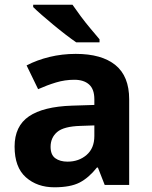

<svg xmlns="http://www.w3.org/2000/svg" viewBox="-20 -786 644 816"><path d="M302 -557Q412 -557 470.5 -509.5Q529 -462 529 -364V0H425L396 -74H392Q357 -30 318 -10Q279 10 211 10Q138 10 90 -32.5Q42 -75 42 -163Q42 -250 103 -291.5Q164 -333 286 -337L381 -340V-364Q381 -407 358.5 -427Q336 -447 296 -447Q256 -447 218 -435.5Q180 -424 142 -407L93 -508Q137 -531 190.5 -544Q244 -557 302 -557ZM323 -251Q251 -249 223 -225Q195 -201 195 -162Q195 -128 215 -113.5Q235 -99 267 -99Q315 -99 348 -127.5Q381 -156 381 -208V-253ZM288 -766Q303 -744 323.5 -716.5Q344 -689 365.5 -663.5Q387 -638 403 -619V-606H304Q285 -619 259.5 -638.5Q234 -658 207.5 -680Q181 -702 158 -722Q135 -742 121 -756V-766Z"/></svg>

Font: Noto Sans Bengali UI
Style: Bold
Weight: 700
Designer: Jelle Bosma - Monotype Design Team
Foundry: Monotype Imaging Inc.
Version: Version 2.003; ttfautohint (v1.8.4.7-5d5b)